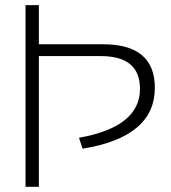

<svg xmlns="http://www.w3.org/2000/svg" viewBox="-20 -718 657 738"><path d="M78.1 0V-698.2H129.4V-547.9H376Q575.2 -547.9 575.2 -380.4Q575.2 -191.4 297.4 -146.5L283.7 -188.5Q518.1 -230 518.1 -376.5Q518.1 -502.4 367.7 -502.4H129.4V0Z"/></svg>

Font: Sansation Light
Style: Light
Weight: 300
Designer: Bernd Montag
Version: Version 1.301